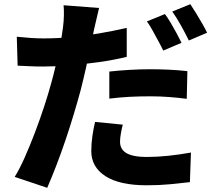

<svg xmlns="http://www.w3.org/2000/svg" viewBox="-20 -829 1040 915"><path d="M452 -791Q447 -769 440 -739Q433 -709 429 -692Q422 -659 412 -609.5Q402 -560 389.5 -504.5Q377 -449 364 -398Q350 -346 331.5 -284.5Q313 -223 291.5 -159.5Q270 -96 247.5 -38Q225 20 205 66L50 14Q73 -23 97.5 -78Q122 -133 146 -196Q170 -259 190.5 -321.5Q211 -384 225 -436Q235 -472 243.5 -508.5Q252 -545 259.5 -579Q267 -613 272 -643.5Q277 -674 280 -697Q284 -727 284.5 -756Q285 -785 283 -804ZM188 -646Q251 -646 317 -652Q383 -658 450.5 -669.5Q518 -681 584 -696V-558Q522 -543 451.5 -533Q381 -523 312.5 -517.5Q244 -512 187 -512Q149 -512 119.5 -513.5Q90 -515 64 -516L60 -654Q100 -650 128 -648Q156 -646 188 -646ZM501 -488Q545 -493 596.5 -496Q648 -499 697 -499Q739 -499 783.5 -497Q828 -495 873 -490L870 -358Q833 -363 788.5 -366.5Q744 -370 697 -370Q643 -370 596 -367.5Q549 -365 501 -359ZM565 -235Q560 -215 556 -192.5Q552 -170 552 -154Q552 -137 558.5 -124Q565 -111 579 -101.5Q593 -92 618 -86.5Q643 -81 680 -81Q729 -81 781.5 -86.5Q834 -92 890 -102L885 39Q842 44 791 49Q740 54 679 54Q550 54 482.5 10.5Q415 -33 415 -109Q415 -145 420.5 -182Q426 -219 433 -248ZM766 -762Q779 -745 794 -719.5Q809 -694 822.5 -669Q836 -644 845 -625L758 -588Q748 -609 734.5 -633.5Q721 -658 707.5 -683Q694 -708 680 -727ZM887 -809Q900 -790 915.5 -764.5Q931 -739 945 -714.5Q959 -690 967 -673L880 -636Q865 -667 843 -706.5Q821 -746 801 -774Z"/></svg>

Font: Noto Sans SC Thin ExtraBold
Style: Regular
Weight: 800
Version: Version 2.004-H2;hotconv 1.0.118;makeotfexe 2.5.65603